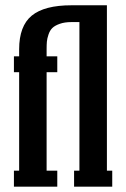

<svg xmlns="http://www.w3.org/2000/svg" viewBox="-20 -700 473 720"><path d="M380.9 -680.2V-60.1H400.9V0H257.8V-60.1H277.8V-617.2H248Q222.2 -617.2 203.9 -610.6Q185.5 -604 176.3 -595Q167 -585.9 161.9 -570.6Q156.7 -555.2 155.8 -543.9Q154.8 -532.7 154.8 -515.1V-488.8H194.8V-429.2H154.8V-60.1H194.8V0H32.2V-60.1H51.8V-429.2H32.2V-488.8H51.8V-515.1Q51.8 -602.5 99.1 -641.4Q146.5 -680.2 248 -680.2Z"/></svg>

Font: Margherita Bold
Style: Regular
Weight: 700
Designer: James Puckett
Foundry: Dunwich Type Founders
Version: Version 1.008;hotconv 1.0.109;makeotfexe 2.5.65596